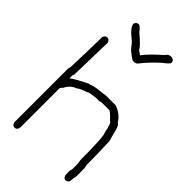

<svg xmlns="http://www.w3.org/2000/svg" viewBox="-254 -923 996 996"><g transform="rotate(45 244.0 -424.5)"><path d="M71.8 -681.6Q84 -681.6 91.3 -664.1Q91.3 -633.8 85.4 -423.8Q81.5 -417.5 81.5 -412.1V-392.6Q99.6 -407.7 171.4 -443.4Q177.7 -443.4 198.7 -451.2Q208.5 -455.1 269 -460.9Q269 -462.9 274.9 -462.9H349.1Q396.5 -448.2 423.3 -404.3Q436 -404.3 450.7 -335.9Q458.5 -310.5 458.5 -308.6Q462.4 -194.8 462.4 -136.7Q466.3 -121.1 466.3 -117.2V-56.6Q462.4 -42.5 460.4 -15.6Q451.7 -3.9 440.9 -3.9Q425.3 -3.9 421.4 -25.4V-54.7Q421.4 -56.6 425.3 -70.3V-111.3Q421.4 -130.4 421.4 -132.8Q421.4 -306.2 409.7 -324.2Q397.9 -384.8 386.2 -384.8Q353.5 -421.9 341.3 -421.9H288.6Q286.6 -421.9 272.9 -418H251.5Q196.8 -412.1 196.8 -406.2Q159.7 -394.5 146 -382.8Q108.9 -369.1 93.3 -334Q89.8 -334 81.5 -320.3V-31.2Q78.1 -9.8 60.1 -9.8Q44.4 -9.8 40.5 -31.2V-423.8L44.4 -437.5Q48.3 -539.1 50.3 -664.1Q56.6 -681.6 71.8 -681.6ZM137.2 -845.2Q148.4 -845.2 168.5 -817.9Q228.5 -767.1 232.9 -751.5L256.3 -735.8Q278.3 -768.1 346.2 -827.6Q355.5 -845.2 375.5 -845.2H377.4Q398.9 -841.8 398.9 -823.7Q398.9 -814.5 363.8 -788.6Q309.1 -738.8 277.8 -696.8Q269.5 -689 258.3 -689H252.4Q243.2 -689 213.4 -714.4Q208 -714.4 176.3 -755.4Q115.7 -802.7 115.7 -827.6Q122.1 -845.2 137.2 -845.2Z"/></g></svg>

Font: CEF Fonts CJK
Style: Regular
Weight: 400
Designer: PartyBoss (派对大魔王)
Version: Release 2.25